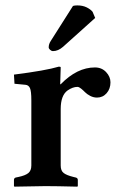

<svg xmlns="http://www.w3.org/2000/svg" viewBox="-20 -696 441 718"><path d="M252.9 -673.8Q258.8 -675.8 269 -675.8Q289.1 -675.8 304 -668.5Q318.8 -661.1 326.2 -651.9L335.9 -628.9L215.8 -521Q197.3 -504.9 178.2 -504.9Q172.4 -504.9 167.2 -509.8Q162.1 -514.6 162.1 -519Q162.1 -531.2 169.9 -543ZM207 -380.9Q268.1 -443.8 335 -443.8Q360.4 -443.8 376.7 -426.5Q393.1 -409.2 393.1 -388.2Q393.1 -363.8 378.7 -347.4Q364.3 -331.1 342.8 -331.1Q329.6 -331.1 317.4 -337.4Q305.2 -343.8 298.1 -351.1Q291 -358.4 283.2 -364.7Q275.4 -371.1 269.5 -371.1Q252.4 -371.1 232.9 -357.9Q207 -339.4 207 -288.1V-77.1Q207 -57.6 218 -49.1Q229 -40.5 254.9 -34.2L263.2 -32.2Q271 -30.3 271 -22.9V0L269 2Q189 0 149.9 0L34.2 2L32.2 0V-22.9Q32.2 -30.3 39.1 -32.2L48.8 -34.2Q74.7 -39.6 85.9 -48.8Q97.2 -58.1 97.2 -77.1V-320.8Q97.2 -355.5 92 -366.7Q86.9 -377.9 75.2 -378.9L34.2 -382.8L32.2 -417Q151.4 -432.1 200.2 -446.8Q207 -446.8 207 -443.8L205.1 -380.9Z"/></svg>

Font: Linux Libertine G
Style: Semibold
Weight: 600
Designer: Philipp H. Poll
Foundry: Philipp H. Poll
Version: Version 5.1.1